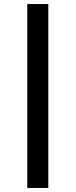

<svg xmlns="http://www.w3.org/2000/svg" viewBox="-20 -880 374 950"><path d="M219 50H115V-860H219Z"/></svg>

Font: TypoPRO Sinkin Sans
Style: 500 Medium
Weight: 500
Designer: Keith Bates
Foundry: K-Type
Version: Sinkin Sans (version 1.0)  by Keith Bates   •   © 2014   www